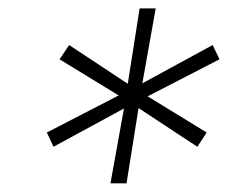

<svg xmlns="http://www.w3.org/2000/svg" viewBox="-20 -747 540 449"><path d="M238.3 -318.2 269.9 -493.3 105.1 -403.8 89.5 -437.1 257.5 -523.8 119.3 -608.3 141.7 -641.7 278.8 -551.1 306.5 -727.3H344.1L312.9 -552.2L477.3 -641.7L493.3 -608.3L325.3 -521.7L463.4 -437.1L441.4 -403.8L304 -494.3L275.9 -318.2Z"/></svg>

Font: Inter Extra Light  BETA
Style: Italic
Weight: 200
Italic angle: 9.39999°
Designer: Rasmus Andersson
Foundry: rsms
Version: Version 3.011;git-f93a4a705